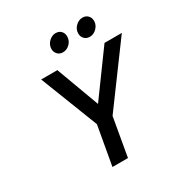

<svg xmlns="http://www.w3.org/2000/svg" viewBox="-205 -1057 1142 1206"><g transform="rotate(-30 366.0 -453.5)"><path d="M260.5 0 310.5 -282 147.5 -700H265L380 -388.5L607 -700H732.5L421.5 -277.5L373 0ZM547.5 -779Q523 -779 508.2 -794.8Q493.5 -810.5 493.5 -832.5Q493.5 -863.5 516 -885.2Q538.5 -907 566 -907Q590 -907 604.8 -891.5Q619.5 -876 619.5 -853.5Q619.5 -833 609 -816.2Q598.5 -799.5 582 -789.2Q565.5 -779 547.5 -779ZM352.5 -779Q328.5 -779 313.8 -794.8Q299 -810.5 299 -832.5Q299 -853 309.5 -869.8Q320 -886.5 336.5 -896.8Q353 -907 370.5 -907Q396 -907 410.2 -891.5Q424.5 -876 424.5 -853.5Q424.5 -822.5 402.5 -800.8Q380.5 -779 352.5 -779Z"/></g></svg>

Font: Overpass SemiBold
Style: Italic
Weight: 600
Italic angle: -10°
Designer: Delve Withrington, Dave Bailey, Thomas Jockin
Foundry: Delve Fonts LLC
Version: Version 4.000